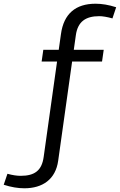

<svg xmlns="http://www.w3.org/2000/svg" viewBox="-165 -750 645 1033"><path d="M-54 196C-72 196 -96 193 -125 185L-145 244C-105 257 -68 263 -34 263C64 263 134 215 148 115L223 -419H384L393 -482H232L243 -560C253 -633 295 -663 369 -663C387 -663 411 -659 440 -651L460 -711C420 -724 383 -730 349 -730C242 -730 178 -676 163 -567L151 -482H68L59 -419H142L70 94C60 168 21 196 -54 196Z"/></svg>

Font: Cantarell
Style: Oblique
Weight: 400
Italic angle: -8°
Designer: Dave Crossland
Version: Version 0.024